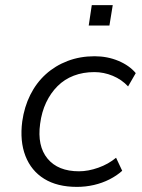

<svg xmlns="http://www.w3.org/2000/svg" viewBox="-20 -723 555 751"><path d="M281 8Q204 8 153 -23.5Q102 -55 79.5 -113Q57 -171 67 -248Q75 -305 98.5 -352Q122 -399 159 -432.5Q196 -466 244.5 -484.5Q293 -503 350 -503Q400 -503 443 -485Q486 -467 511 -437L481 -385Q456 -412 421 -426.5Q386 -441 349 -441Q305 -441 268.5 -427Q232 -413 205 -386Q178 -359 160.5 -322Q143 -285 137 -239Q125 -152 166 -102.5Q207 -53 289 -53Q325 -53 364.5 -67Q404 -81 434 -106L458 -55Q437 -36 408.5 -21.5Q380 -7 347.5 0.5Q315 8 281 8ZM327 -623 339 -703H421L408 -623Z"/></svg>

Font: Nunito Sans 7pt Light
Style: Italic
Weight: 300
Italic angle: -9°
Designer: Vernon Adams
Foundry: Vernon Adams
Version: Version 3.101;gftools[0.9.27]